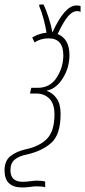

<svg xmlns="http://www.w3.org/2000/svg" viewBox="-71 -680 375 846"><path d="M128 145V120Q114 116 92 116Q79 116 62 118.5Q45 121 29 121Q-25 121 -25 70Q-25 39 -6.5 23.5Q12 8 46 1Q114 -14 155 -50.5Q196 -87 196 -178Q196 -222 178.5 -246.5Q161 -271 136 -279V-281Q177 -289 206 -335.5Q235 -382 235 -437Q235 -509 183 -530Q210 -587 229.5 -609Q249 -631 268 -631Q278 -631 284 -628V-653Q278 -656 266 -656Q214 -656 160 -537Q154 -570 143 -603.5Q132 -637 121 -660H102V-653Q113 -627 121.5 -594.5Q130 -562 134 -536Q114 -534 98.5 -528Q83 -522 71 -515L81 -493Q108 -511 143 -511Q208 -511 208 -436Q208 -384 179 -338.5Q150 -293 95 -293H67L61 -268H87Q124 -268 146.5 -245.5Q169 -223 169 -176Q169 -104 137.5 -70Q106 -36 42 -22Q2 -13 -24.5 7.5Q-51 28 -51 71Q-51 146 27 146Q44 146 61.5 143.5Q79 141 90 141Q116 141 128 145Z"/></svg>

Font: Noto Sans Display Condensed Thin
Style: Italic
Weight: 250
Width: 3
Italic angle: -12°
Designer: Monotype Design Team
Foundry: Monotype Imaging Inc.
Version: Version 1.900